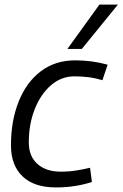

<svg xmlns="http://www.w3.org/2000/svg" viewBox="-20 -810 536 840"><path d="M225 10Q129 10 78.5 -38.5Q28 -87 28 -174Q28 -282 62 -366.5Q96 -451 159 -498.5Q222 -546 309 -546Q383 -546 451 -527L428 -459Q395 -469 365 -472.5Q335 -476 306 -476Q248 -476 203 -437Q158 -398 132 -332.5Q106 -267 106 -187Q106 -126 144 -92.5Q182 -59 245 -59Q282 -59 313 -64Q344 -69 374 -76L382 -14Q350 -3 310 3.5Q270 10 225 10ZM275 -596 415 -790H496L338 -596Z"/></svg>

Font: Georama
Style: Italic
Weight: 400
Italic angle: -9°
Designer: Jean-Baptiste Levee
Foundry: Production Type
Version: Version 1.000